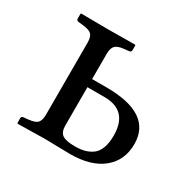

<svg xmlns="http://www.w3.org/2000/svg" viewBox="-105 -540 658 652"><g transform="rotate(30 223.5 -214.0)"><path d="M340.8 -126Q340.8 -224.1 248 -224.1H181.2V-74.2Q181.2 -48.3 195.1 -38.6Q209 -28.8 244.1 -28.8Q264.6 -28.8 280.5 -32.7Q296.4 -36.6 310.8 -46.4Q325.2 -56.2 333 -76.4Q340.8 -96.7 340.8 -126ZM106 -74.2V-355Q106 -377.4 97.4 -386.7Q88.9 -396 63 -398.9L43.9 -400.9Q36.1 -401.9 36.1 -410.2V-428.2L38.1 -430.2Q106 -429.2 142.1 -429.2L249 -430.2L251 -428.2V-410.2Q251 -401.9 243.2 -400.9L224.1 -398.9Q199.7 -396.5 190.4 -386.7Q181.2 -377 181.2 -355V-255.9H237.8Q416 -255.9 416 -136.2Q416 -72.3 370.6 -35.2Q325.2 2 243.2 2Q223.6 2 192.9 1Q162.1 0 142.1 0L38.1 2L36.1 0V-19Q36.1 -25.9 43.9 -26.9L63 -28.8Q89.4 -31.7 97.7 -41.5Q106 -51.3 106 -74.2Z"/></g></svg>

Font: Linux Libertine G
Style: Regular
Weight: 400
Designer: Philipp H. Poll
Foundry: Philipp H. Poll
Version: Version 4.7.5